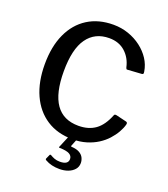

<svg xmlns="http://www.w3.org/2000/svg" viewBox="-169 -870 1050 1202"><g transform="rotate(20 356.0 -269.5)"><path d="M379 -752Q432 -752 479.5 -735.5Q527 -719 565 -690Q603 -661 627.5 -623.5Q652 -586 659 -542Q661 -531 659 -527.5Q657 -524 650 -523L557 -517Q551 -516 549 -519Q547 -522 545 -528Q532 -588 490 -626Q448 -664 383 -664Q288 -664 236.5 -592Q185 -520 185 -372Q185 -226 235.5 -154Q286 -82 387 -82Q454 -82 499.5 -114.5Q545 -147 574 -221Q577 -228 589 -226L660 -209Q663 -208 666 -205Q669 -202 667 -192Q660 -166 644 -138Q628 -110 604 -83.5Q580 -57 547 -36Q514 -15 472.5 -2.5Q431 10 382 10Q281 10 208.5 -37Q136 -84 97 -170Q58 -256 58 -373Q58 -491 97 -576Q136 -661 208 -706.5Q280 -752 379 -752ZM482 132Q482 158 466 176Q450 194 424.5 203.5Q399 213 368 213Q341 213 317.5 207.5Q294 202 273 190Q266 186 268 180L281 151Q283 146 290 149Q303 157 318.5 163Q334 169 355 169Q383 169 396.5 159.5Q410 150 410 132Q410 111 390.5 100Q371 89 327 88Q322 88 320 86.5Q318 85 321 81L357 -5H411L389 50Q387 56 393 56Q427 58 446.5 69.5Q466 81 474 98Q482 115 482 132Z"/></g></svg>

Font: Libre Franklin Medium
Style: Regular
Weight: 500
Designer: Pablo Impallari, Rodrigo Fuenzalida, Nhung Nguyen
Foundry: Impallari Type
Version: Version 3.000